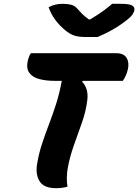

<svg xmlns="http://www.w3.org/2000/svg" viewBox="-20 -979 725 1007"><path d="M334 0Q321 4 305.5 6Q290 8 275 8Q211 8 188.5 -27Q166 -62 174 -115Q183 -172 200 -223.5Q217 -275 236.5 -326Q256 -377 274 -433Q292 -489 304 -555H265Q221 -555 185.5 -564.5Q150 -574 133 -598Q116 -622 127 -666Q133 -688 142 -700H589Q630 -700 644.5 -674.5Q659 -649 650 -613Q646 -596 639 -581Q632 -566 624 -555H414L411 -550Q445 -514 438 -455Q431 -396 410 -336.5Q389 -277 367.5 -217Q346 -157 335 -96Q331 -73 330.5 -48Q330 -23 334 0ZM492 -785H428Q393 -785 371 -792Q349 -799 325 -818Q260 -870 235 -941Q267 -959 309 -959Q335 -959 353.5 -954Q372 -949 385 -934Q397 -920 410 -907Q423 -894 446 -877H452Q495 -902 522.5 -922.5Q550 -943 568 -959H613Q657 -959 672 -950.5Q687 -942 685 -928Q684 -917 675.5 -904Q667 -891 648 -876Q579 -821 492 -785Z"/></svg>

Font: Recursive Mn Csl St XBd
Style: Italic
Weight: 800
Italic angle: -15°
Monospace: yes
Version: Version 1.079;hotconv 1.0.112;makeotfexe 2.5.65598; ttfautoh